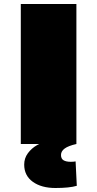

<svg xmlns="http://www.w3.org/2000/svg" viewBox="-20 -720 487 960"><path d="M84 0V-700H362V0ZM257 220Q187 220 144 189Q101 158 101 103Q101 71 119.5 46Q138 21 165.5 5.5Q193 -10 220 -16L362 0Q322 9 303.5 22.5Q285 36 285 55Q285 74 298 81.5Q311 89 334 89Q341 89 347 88.5Q353 88 358 87L364 209Q327 220 257 220Z"/></svg>

Font: Georama Extra Expanded ExtraBold
Style: Regular
Weight: 800
Width: 8
Designer: Jean-Baptiste Levee
Foundry: Production Type
Version: Version 1.000